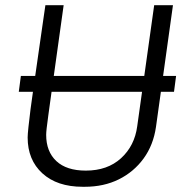

<svg xmlns="http://www.w3.org/2000/svg" viewBox="-20 -706 719 736"><path d="M60 -415H655L647 -354H52ZM297 10Q199 10 142.5 -41.5Q86 -93 86 -179Q86 -190 89 -218.5Q92 -247 97 -287Q102 -327 109 -373.5Q116 -420 122.5 -467.5Q129 -515 135.5 -558Q142 -601 146.5 -634.5Q151 -668 154 -686H224Q208 -571 196.5 -489Q185 -407 177.5 -353Q170 -299 165.5 -266Q161 -233 159 -215.5Q157 -198 157 -189Q157 -125 196 -88.5Q235 -52 309 -52Q392 -52 444 -99.5Q496 -147 506 -222L571 -686H643L578 -220Q568 -150 530.5 -98.5Q493 -47 435.5 -18.5Q378 10 305 10Z"/></svg>

Font: Chivo ExtraLight
Style: Italic
Weight: 250
Italic angle: -8.05°
Designer: Hector Gatti
Foundry: Omnibus-Type
Version: Version 2.002